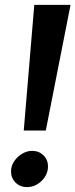

<svg xmlns="http://www.w3.org/2000/svg" viewBox="-20 -752 308 784"><path d="M120 -732H268L167 -219H77ZM176 -73Q176 -39 150 -13.5Q124 12 90 12Q62 12 43.5 -6.5Q25 -25.1 25 -52Q25 -74 37.5 -93Q50 -112 70 -124Q90 -136 111 -136Q139 -136 157.5 -117.8Q176 -99.5 176 -73Z"/></svg>

Font: Rosario
Style: Italic
Weight: 400
Italic angle: -8.05°
Designer: Hector Gatti
Foundry: Omnibus Type
Version: Version 1.201